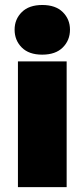

<svg xmlns="http://www.w3.org/2000/svg" viewBox="-20 -769 347 789"><path d="M53.7 0H253.9V-516.6H53.7ZM40 -647Q40 -603.5 69.3 -574Q98.6 -544.4 153.3 -544.4Q208.5 -544.4 238 -574Q267.6 -603.5 267.6 -647Q267.6 -689.9 238 -719.2Q208.5 -748.5 153.8 -748.5Q99.1 -748.5 69.6 -719.2Q40 -689.9 40 -647Z"/></svg>

Font: Roboto Flex
Style: Optical Size 14.0 Weight 1000 Grade 0.00 Width 100 Slant 0.00 Parametric Thick Stroke 96 Parametric Thin Stroke 79 Parametric Counter Width 468 Parametric Uppercase Height 712 Parametric Lowercase Height 514 Parametric Ascender Height 750 Parametric Descender Depth -203.00 Parametric Figure Height 738
Weight: 1000
Designer: Berlow after Robertson
Foundry: Google
Version: Version 3.000